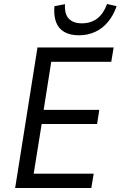

<svg xmlns="http://www.w3.org/2000/svg" viewBox="-20 -943 605 963"><path d="M56 0 168 -705H550L538 -633H237L199 -392H478L467 -321H189L149 -72H450L438 0ZM376 -766Q331 -766 302 -783Q273 -800 261 -832.5Q249 -865 253 -912L306 -922Q303 -872 325.5 -849Q348 -826 390 -826Q436 -826 467.5 -850Q499 -874 517 -923L565 -912Q549 -866 521.5 -833Q494 -800 457 -783Q420 -766 376 -766Z"/></svg>

Font: Nunito Sans 7pt Condensed
Style: Italic
Weight: 400
Width: 3
Italic angle: -9°
Designer: Vernon Adams
Foundry: Vernon Adams
Version: Version 3.101;gftools[0.9.27]